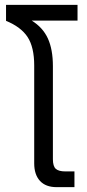

<svg xmlns="http://www.w3.org/2000/svg" viewBox="-20 -772 360 792"><path d="M213.9 0Q168.5 0 144.8 -25.9Q121.1 -51.8 121.1 -98.1V-502Q121.1 -577.1 94 -618.9Q66.9 -660.6 4.9 -686V-752H299.8V-687H110.8Q156.7 -658.7 177.5 -613.3Q198.2 -567.9 198.2 -499V-115.2Q198.2 -86.4 210 -75.7Q221.7 -64.9 250 -64.9H287.1V0Z"/></svg>

Font: Prompt Light
Style: Regular
Weight: 300
Designer: Katatrad Team
Foundry: CadsonDemak
Version: Version 1.000;PS 001.000;hotconv 1.0.88;makeotf.lib2.5.64775